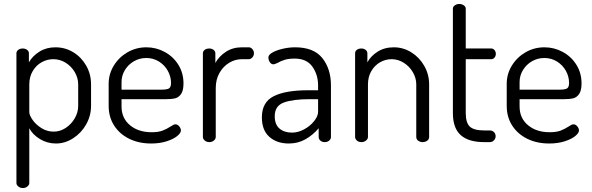

<svg xmlns="http://www.w3.org/2000/svg" viewBox="-20 -718 2993 970"><path d="M126 -449V-403Q144 -435 179 -457Q214 -479 260 -479Q309 -479 350.2 -454Q391.4 -428.9 415.7 -386Q440 -343.1 440 -292V-183Q440 -133.7 415.6 -90.1Q391.2 -46.4 349.9 -19.7Q308.6 7 262.8 7Q219 7 182 -15.3Q145 -37.6 128 -70V207Q128 216.1 118.5 224Q109 232 95.5 232Q81.9 232 72.5 224Q63 216 63 207.1V-449Q63 -459 72 -466Q81 -473 95.1 -473Q108 -473 117 -466Q126 -459 126 -449ZM249.2 -419Q218.2 -419 190.5 -403.6Q162.8 -388.3 145.4 -359Q128 -329.7 128 -291.5V-152Q128 -136 144.9 -111.9Q161.8 -87.9 190 -70.4Q218.1 -53 251 -53Q283.4 -53 311.7 -71.5Q340 -90 357.5 -120.1Q375 -150.1 375 -183V-292Q375 -324 357.8 -353.5Q340.6 -383 311.8 -401Q283 -419 249.2 -419Z M907 -296.7Q907 -260.9 895 -243.4Q883 -226 865.7 -221.5Q848.5 -217 820 -217H594V-180Q594 -121.1 636.5 -85.5Q679 -50 746 -50Q780 -50 801 -58Q822 -66 842 -79Q848 -83 854.5 -86.5Q861 -90 866 -90Q877 -90 885.5 -79.7Q894 -69.3 894 -59Q894 -46 875 -30.5Q856 -15 821.5 -4Q786.9 7 744 7Q681 7 632.5 -17Q584 -41 556.5 -83.9Q529 -126.8 529 -183V-295Q529 -344.1 554.9 -386.5Q580.9 -428.9 624.4 -454Q668 -479 719.5 -479Q769 -479 812.2 -455.5Q855.5 -432 881.2 -390.5Q907 -349 907 -296.7ZM844 -298.9Q844 -331 828 -360Q812 -389 783.3 -407Q754.5 -425 719.3 -425Q685 -425 656.5 -408.5Q628 -392 611 -364Q594 -336 594 -303.3V-265H794Q824.4 -265 834.2 -271.6Q844 -278.2 844 -298.9Z M1070 -273V-26Q1070 -16 1060.5 -8Q1051 0 1037.5 0Q1023.9 0 1014.5 -8Q1005 -16 1005 -26V-449Q1005 -459 1014 -466Q1023 -473 1037.1 -473Q1050 -473 1059 -466Q1068 -459 1068 -449V-400Q1086 -433 1120.8 -456Q1155.6 -479 1201.7 -479H1237Q1247 -479 1255 -470Q1263 -461 1263 -449Q1263 -437 1255 -428Q1247 -419 1237 -419H1202.1Q1168.1 -419 1138.1 -401Q1108 -383 1089 -350Q1070 -317 1070 -273Z M1652 -286V-26Q1652 -15.4 1643 -7.7Q1634 0 1620.5 0Q1607 0 1598.5 -7.7Q1590 -15.4 1590 -26V-70Q1560 -35 1522.5 -14Q1485 7 1439 7Q1378.9 7 1340.9 -26.5Q1303 -60 1303 -125Q1303 -201.7 1362.5 -231.8Q1422 -262 1536 -262H1587V-285.9Q1587 -341 1558 -381.5Q1529 -422 1469 -422Q1438.7 -422 1418.9 -416Q1399 -410 1382 -400Q1366.4 -393 1362 -393Q1350.2 -393 1343.1 -404Q1336 -415 1336 -428Q1336 -441 1356 -452.5Q1376 -464 1407.7 -471.5Q1439.4 -479 1471 -479Q1565 -479 1608.5 -424.5Q1652 -370 1652 -286ZM1368 -131Q1368 -89 1392 -68.5Q1416 -48 1455.4 -48Q1485.6 -48 1516.3 -64.5Q1547 -81 1567 -106.2Q1587 -131.3 1587 -153V-217H1545Q1460.7 -217 1414.4 -200.2Q1368 -183.4 1368 -131Z M1806 0Q1792 0 1783 -8Q1774 -16 1774 -26V-449Q1774 -459.8 1783 -466.4Q1792 -473 1805.8 -473Q1818.4 -473 1827.2 -466Q1836 -459 1836 -449V-403Q1853 -435 1887.9 -457Q1922.7 -479 1969.5 -479Q2017.3 -479 2058.2 -453.5Q2099 -428 2123.5 -385Q2148 -342 2148 -292V-26Q2148 -14 2138.1 -7Q2128.2 0 2115 0Q2103 0 2093 -7Q2083 -14 2083 -26V-292Q2083 -323.5 2065.8 -353.2Q2048.6 -382.8 2019.8 -400.9Q1991 -419 1958.5 -419Q1927.8 -419 1900.4 -403.5Q1873 -388 1856 -358.9Q1839 -329.8 1839 -292V-26Q1839 -16 1829.1 -8Q1819.2 0 1806 0Z M2426 -59H2454Q2467 -59 2475.5 -50.7Q2484 -42.3 2484 -29.5Q2484 -18 2475.5 -9Q2467 0 2454 0H2426Q2347 0 2307.5 -35.5Q2268 -70.9 2268 -147V-674Q2268 -684.3 2277.9 -691.1Q2287.9 -698 2299.8 -698Q2313 -698 2323 -691.1Q2333 -684.3 2333 -674V-473H2462Q2471.7 -473 2478.3 -465Q2485 -457 2485 -445.6Q2485 -435.5 2478.5 -427.2Q2472 -419 2462 -419H2333V-147Q2333 -98 2353.5 -78.5Q2374 -59 2426 -59Z M2918 -296.7Q2918 -260.9 2906 -243.4Q2894 -226 2876.7 -221.5Q2859.5 -217 2831 -217H2605V-180Q2605 -121.1 2647.5 -85.5Q2690 -50 2757 -50Q2791 -50 2812 -58Q2833 -66 2853 -79Q2859 -83 2865.5 -86.5Q2872 -90 2877 -90Q2888 -90 2896.5 -79.7Q2905 -69.3 2905 -59Q2905 -46 2886 -30.5Q2867 -15 2832.5 -4Q2797.9 7 2755 7Q2692 7 2643.5 -17Q2595 -41 2567.5 -83.9Q2540 -126.8 2540 -183V-295Q2540 -344.1 2565.9 -386.5Q2591.9 -428.9 2635.4 -454Q2679 -479 2730.5 -479Q2780 -479 2823.2 -455.5Q2866.5 -432 2892.2 -390.5Q2918 -349 2918 -296.7ZM2855 -298.9Q2855 -331 2839 -360Q2823 -389 2794.3 -407Q2765.5 -425 2730.3 -425Q2696 -425 2667.5 -408.5Q2639 -392 2622 -364Q2605 -336 2605 -303.3V-265H2805Q2835.4 -265 2845.2 -271.6Q2855 -278.2 2855 -298.9Z"/></svg>

Font: Dosis
Style: Regular
Weight: 400
Designer: Edgar Tolentino, Pablo Impallari, Igino Marini
Foundry: Edgar Tolentino, Pablo Impallari, Igino Marini
Version: Version 1.007;Glyphs 3.1.1 (3134)